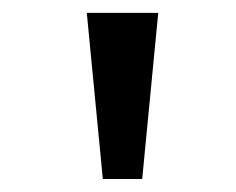

<svg xmlns="http://www.w3.org/2000/svg" viewBox="-20 -749 366 298"><path d="M114.7 -729 139.6 -471.2H200.7L225.6 -729Z"/></svg>

Font: Noto Reveo Sans
Style: Regular
Weight: 400
Designer: Monotype Design team
Foundry: Monotype Imaging Inc.
Version: Version 1.04